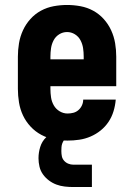

<svg xmlns="http://www.w3.org/2000/svg" viewBox="-20 -558 540 773"><path d="M252 8Q225 8 198 3Q171 -2 146.5 -15Q122 -28 103 -48.5Q84 -69 72.5 -93.5Q61 -118 56.5 -145.5Q52 -173 52 -200V-330Q52 -357 56.5 -384Q61 -411 72.5 -436Q84 -461 102.5 -481.5Q121 -502 145 -515Q169 -528 196 -533Q223 -538 250 -538Q277 -538 304 -533Q331 -528 355 -515Q379 -502 397.5 -481.5Q416 -461 427.5 -436Q439 -411 443.5 -384Q448 -357 448 -330V-211H183V-200Q183 -183 185.5 -166Q188 -149 196.5 -134Q205 -119 220 -110Q235 -101 252 -101Q264 -101 275.5 -104Q287 -107 296 -115Q305 -123 310 -134Q315 -145 315 -157H446Q444 -133 437 -110Q430 -87 417 -67.5Q404 -48 385.5 -33Q367 -18 345 -8.5Q323 1 299.5 4.5Q276 8 252 8ZM317 -319V-330Q317 -347 314.5 -364Q312 -381 304 -396Q296 -411 281.5 -420Q267 -429 250 -429Q233 -429 218.5 -420Q204 -411 196 -396Q188 -381 185.5 -364Q183 -347 183 -330V-319ZM275 195Q258 195 240.5 193Q223 191 207 185Q191 179 177 168.5Q163 158 153 144Q143 130 139 113Q135 96 135 79Q135 56 142 33.5Q149 11 165.5 -5Q182 -21 204.5 -28Q227 -35 250 -35V0Q242 0 237.5 6.5Q233 13 230.5 20Q228 27 227.5 35Q227 43 227 50Q227 61 229 71Q231 81 238 89Q245 97 255 101Q265 105 275 105H350V195Z"/></svg>

Font: Iosevka Slab Heavy
Style: Regular
Weight: 900
Monospace: yes
Designer: Belleve Invis
Foundry: Belleve Invis
Version: Version 11.1.0; ttfautohint (v1.8.3)